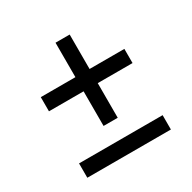

<svg xmlns="http://www.w3.org/2000/svg" viewBox="-148 -834 950 951"><g transform="rotate(-30 327.0 -358.0)"><path d="M367 -490H566V-409H367V-211H286V-409H88V-490H286V-687H367ZM566 -111V-29H88V-111Z"/></g></svg>

Font: SUITE Medium
Style: Regular
Weight: 500
Designer: Sun
Foundry: Sun
Version: Version 2.040